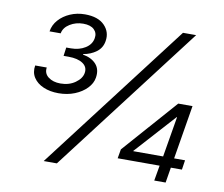

<svg xmlns="http://www.w3.org/2000/svg" viewBox="-80 -831 1083 928"><g transform="rotate(10 461.5 -366.5)"><path d="M190.7 0 746.1 -727.3H810.7L255.3 0ZM540.5 -75.3 548.3 -120.4 783 -386.4H853L809.3 -122.2H862.9L855.8 -75.3H801.5L789.1 0H733.3L746.4 -75.3ZM755.3 -122.2 788.7 -320.7H786.9L608.7 -123.6V-122.2ZM203.5 -335.2Q161.9 -335.2 129.6 -349.1Q97.3 -362.9 80.8 -388.3Q64.3 -413.7 70 -447.8H126.8Q122.2 -418.7 145.2 -400.9Q168.3 -383.2 204.9 -383.2Q247.2 -383.2 277.3 -404.5Q307.5 -425.8 312.1 -453.5Q317.1 -483.3 291.9 -500.4Q266.7 -517.4 221.9 -517.4H197.1L202.8 -559.3H225.9Q266 -559.3 295.8 -577.9Q325.6 -596.6 330.6 -627.5Q335.2 -653.4 317.6 -670.3Q300.1 -687.1 264.2 -687.1Q228 -687.1 198.7 -668.9Q169.4 -650.6 164.4 -622.2H109.7Q114.7 -654.5 136.9 -679.3Q159.1 -704.2 192.5 -718.6Q225.9 -733 264.6 -733Q329.2 -733 360.8 -700.5Q392.4 -668 384.9 -623.2Q379.6 -588.8 352.3 -568.5Q324.9 -548.3 288.4 -542.3V-539.8Q331.7 -532 353.9 -506.7Q376.1 -481.5 369.3 -440.3Q364.7 -411.9 341.6 -388Q318.5 -364 282.7 -349.6Q246.8 -335.2 203.5 -335.2Z"/></g></svg>

Font: Inter UI Light
Style: Italic
Weight: 300
Italic angle: 9.39999°
Designer: Rasmus Andersson
Foundry: rsms
Version: 3.2;8d6f07862